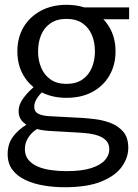

<svg xmlns="http://www.w3.org/2000/svg" viewBox="-20 -551 581 806"><path d="M258.9 -140.3Q198.4 -140.3 151.7 -165Q105 -189.7 78.9 -233.7Q52.9 -277.7 52.9 -335.4Q52.9 -393.2 78.9 -437.1Q105 -480.9 151.7 -505.9Q198.4 -530.8 258.9 -530.8Q320.4 -530.8 366.7 -505.9Q412.9 -480.9 438.9 -437.1Q465 -393.2 465 -335.4Q465 -278.1 439.3 -233.9Q413.7 -189.7 367.6 -165Q321.6 -140.3 258.9 -140.3ZM258.9 -198.9Q299.3 -198.9 325.9 -217.2Q352.4 -235.5 365.5 -266.6Q378.5 -297.6 378.5 -335.4Q378.5 -373.9 365.5 -404.6Q352.4 -435.4 325.9 -453.6Q299.3 -471.7 258.9 -471.7Q218.9 -471.7 192.4 -453.6Q165.8 -435.4 152.8 -404.6Q139.8 -373.9 139.8 -335.4Q139.8 -297.6 153 -266.6Q166.2 -235.5 192.6 -217.2Q218.9 -198.9 258.9 -198.9ZM251.2 235Q206.2 235 163.5 227.8Q120.8 220.6 86.5 204.4Q52.2 188.2 32.1 161.6Q12.1 135.1 12.1 96.3Q12.1 54.1 33.3 24.6Q54.4 -4.8 89.8 -26.7V-28.1Q74.3 -38.4 66.2 -51.9Q58.2 -65.4 58.2 -84.4Q58.2 -112.7 79 -140.3Q99.8 -167.9 126.9 -189.9L164.5 -171.8Q146.5 -155.7 135.2 -138.1Q123.8 -120.5 123.8 -102.1Q123.8 -82.9 139.4 -74.2Q155 -65.4 185.6 -63.4L324.4 -56Q349.2 -54.6 382.2 -50.3Q415.2 -46.1 446.3 -33.9Q477.3 -21.7 497.9 2.6Q518.5 27 518.5 69.6Q518.5 111.2 491.2 149.2Q463.9 187.2 405.1 211.1Q346.3 235 251.2 235ZM258.5 167.4Q323.7 167.4 363.2 154.6Q402.6 141.7 420.7 121Q438.8 100.3 438.8 76.6Q438.8 53.7 426.6 40.3Q414.4 26.8 394.7 19.5Q375.1 12.2 353.5 9.5Q331.9 6.8 313.3 5.8L184.2 -1.6Q161.5 -3.6 149.1 -6Q136.8 -8.4 127.8 -13.2L139.2 -11.8Q115.7 1.4 100 24.7Q84.4 47.9 84.4 74.4Q84.4 101.5 99 119.6Q113.6 137.6 138.2 148.1Q162.7 158.6 194 163Q225.2 167.4 258.5 167.4ZM317.8 -520H522V-470.1H393.8Z"/></svg>

Font: Murecho Thin
Style: Regular
Weight: 100
Designer: Neil Summerour
Foundry: Positype
Version: Version 1.010